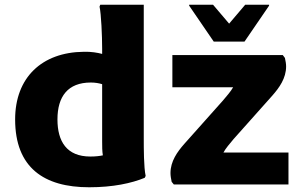

<svg xmlns="http://www.w3.org/2000/svg" viewBox="-20 -780 1274 812"><path d="M588 -760H404L401 -752C408 -721 412 -627 412 -575V-552C393 -557 366 -562 334 -561C157 -559 44 -452 44 -275C44 -71 166 12 357 12C458 12 536 -5 592 -28L596 -36C588 -72 588 -154 588 -194ZM1014 -604 1118 -756V-760H1017L949 -680L881 -760H780V-756L884 -604ZM925 -135C934 -152 952 -173 968 -192L1132 -376C1161 -409 1190 -449 1190 -499C1190 -510 1188 -521 1185 -535L1176 -547H709V-411H966C956 -393 938 -373 923 -355L759 -171C730 -138 701 -98 701 -48C701 -37 703 -25 706 -11L715 0H1200V-135ZM223 -275C223 -372 267 -431 364 -431C383 -431 399 -428 412 -424V-183C412 -161 412 -141 415 -123C401 -120 384 -118 362 -118C262 -118 223 -182 223 -275Z"/></svg>

Font: Kufam Arabic Latin Roman Bold
Style: Regular
Weight: 700
Designer: Wael Morcos & Artur Schmal
Version: Version 1.200;PS 001.200;hotconv 1.0.88;makeotf.lib2.5.64775